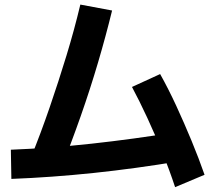

<svg xmlns="http://www.w3.org/2000/svg" viewBox="-20 -793 920 826"><path d="M112.2 -113.3Q155.6 -220 193.9 -331.7Q232.2 -443.3 266.1 -554.4Q300 -665.6 325.6 -773.3L462.2 -747.8Q435.6 -638.9 401.7 -523.9Q367.8 -408.9 327.2 -293.3Q286.7 -177.8 241.1 -64.4ZM26.7 -148.9Q197.8 -155.6 375 -175Q552.2 -194.4 737.8 -224.4L755.6 -100Q563.3 -67.8 382.8 -48.9Q202.2 -30 28.9 -23.3ZM733.3 12.2Q710 -58.9 678.9 -135.6Q647.8 -212.2 613.9 -285.6Q580 -358.9 547.8 -418.9L668.9 -474.4Q703.3 -413.3 737.8 -338.9Q772.2 -264.4 803.9 -187.8Q835.6 -111.1 860 -41.1Z"/></svg>

Font: Paperlogy 7 Bold
Style: Regular
Weight: 700
Designer: redesigned by Lee Juim, glyphs from Gmarket Sans & Montserrat
Foundry: PT&
Version: Version 1.001